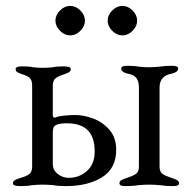

<svg xmlns="http://www.w3.org/2000/svg" viewBox="-20 -628 651 651"><path d="M24 0ZM24 -6Q24 -13 29.5 -16.5Q35 -20 47 -24Q69 -30 79 -37.5Q89 -45 89 -63V-337Q89 -356 81 -363.5Q73 -371 56 -376Q44 -380 38.5 -383.5Q33 -387 33 -394Q33 -403 55 -403Q80 -403 92 -400Q108 -398 125 -398Q141 -398 159 -400Q172 -403 196 -403Q220 -403 220 -394Q220 -387 214.5 -383.5Q209 -380 197 -376Q178 -370 168.5 -362.5Q159 -355 159 -337V-236Q159 -232 162.5 -230Q166 -228 169 -230Q177 -234 197.5 -236Q218 -238 236 -238Q263 -238 295 -226.5Q327 -215 350.5 -188.5Q374 -162 374 -120Q374 -57 326 -27Q278 3 203 3Q177 3 162 0Q142 -2 125 -2Q108 -2 88 0Q73 3 48 3Q24 3 24 -6ZM301 -114Q301 -163 277.5 -186.5Q254 -210 206 -210Q179 -210 168 -203Q162 -199 160.5 -192.5Q159 -186 159 -177V-73Q159 -51 176 -38Q193 -25 213 -25Q249 -25 275 -48.5Q301 -72 301 -114ZM385 -6Q385 -13 390.5 -16.5Q396 -20 408 -24Q430 -31 440.5 -38Q451 -45 451 -63V-331Q451 -353 442 -364Q433 -375 414 -378Q404 -380 397.5 -384.5Q391 -389 391 -396Q391 -405 411 -405Q436 -405 450 -402Q468 -400 484 -400Q501 -400 521 -402Q538 -405 564 -405Q584 -405 584 -396Q584 -389 577.5 -384.5Q571 -380 561 -378Q521 -371 521 -331V-63Q521 -45 531.5 -38Q542 -31 564 -24Q576 -20 581.5 -16.5Q587 -13 587 -6Q587 3 567 3Q541 3 524 0Q502 -2 486 -2Q470 -2 448 0Q432 3 405 3Q385 3 385 -6ZM168 -558Q168 -577 183.5 -592.5Q199 -608 218 -608Q237 -608 252.5 -592.5Q268 -577 268 -558Q268 -539 252.5 -523.5Q237 -508 218 -508Q199 -508 183.5 -523.5Q168 -539 168 -558ZM345 -558Q345 -577 360.5 -592.5Q376 -608 395 -608Q414 -608 429.5 -592.5Q445 -577 445 -558Q445 -539 429.5 -523.5Q414 -508 395 -508Q376 -508 360.5 -523.5Q345 -539 345 -558Z"/></svg>

Font: EB Garamond
Style: Regular
Weight: 400
Designer: Georg Duffner and Octavio Pardo
Foundry: Georg Duffner
Version: Version 1.000; ttfautohint (v1.6)